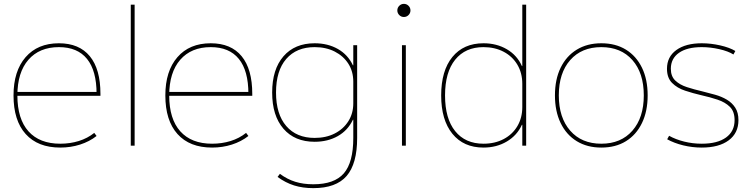

<svg xmlns="http://www.w3.org/2000/svg" viewBox="-20 -754 3893 994"><path d="M292 10Q176 10 113 -60Q50 -130 50 -260Q50 -386 112.5 -458Q175 -530 285 -530Q390 -530 445 -463Q500 -396 500 -268Q500 -264 500 -263Q500 -262 500 -258H60V-278H490L480 -268Q480 -388 430.5 -449Q381 -510 285 -510Q184 -510 127 -444.5Q70 -379 70 -260Q70 -138 127.5 -74Q185 -10 292 -10Q343 -10 388 -24Q433 -38 468 -66L480 -50Q443 -21 394.5 -5.5Q346 10 292 10Z M657 0V-730H677V0Z M1078 10Q962 10 899 -60Q836 -130 836 -260Q836 -386 898.5 -458Q961 -530 1071 -530Q1176 -530 1231 -463Q1286 -396 1286 -268Q1286 -264 1286 -263Q1286 -262 1286 -258H846V-278H1276L1266 -268Q1266 -388 1216.5 -449Q1167 -510 1071 -510Q970 -510 913 -444.5Q856 -379 856 -260Q856 -138 913.5 -74Q971 -10 1078 -10Q1129 -10 1174 -24Q1219 -38 1254 -66L1266 -50Q1229 -21 1180.5 -5.5Q1132 10 1078 10Z M1602 220Q1547 220 1502.5 206Q1458 192 1417 162L1429 146Q1467 174 1508.5 187Q1550 200 1602 200Q1711 200 1760 143.5Q1809 87 1809 -40V-134H1807Q1781 -79 1729 -49.5Q1677 -20 1609 -20Q1506 -20 1447.5 -87.5Q1389 -155 1389 -275Q1389 -395 1447.5 -462.5Q1506 -530 1609 -530Q1677 -530 1729 -500.5Q1781 -471 1807 -416H1809V-520H1829V-40Q1829 94 1774.5 157Q1720 220 1602 220ZM1609 -40Q1668 -40 1713 -63Q1758 -86 1783.5 -126.5Q1809 -167 1809 -219V-331Q1809 -384 1783.5 -424Q1758 -464 1713 -487Q1668 -510 1609 -510Q1515 -510 1462 -449Q1409 -388 1409 -275Q1409 -163 1462 -101.5Q1515 -40 1609 -40Z M2061 0V-520H2081V0ZM2071 -666Q2057 -666 2047 -676Q2037 -686 2037 -700Q2037 -714 2047 -724Q2057 -734 2071 -734Q2085 -734 2095 -724Q2105 -714 2105 -700Q2105 -686 2095 -676Q2085 -666 2071 -666Z M2483 10Q2380 10 2322 -61.5Q2264 -133 2264 -260Q2264 -388 2322 -459Q2380 -530 2483 -530Q2551 -530 2604 -499Q2657 -468 2682 -412H2684V-730H2704V0H2684V-108H2682Q2657 -53 2604 -21.5Q2551 10 2483 10ZM2483 -10Q2542 -10 2587.5 -34Q2633 -58 2658.5 -101Q2684 -144 2684 -200V-320Q2684 -376 2658.5 -419Q2633 -462 2587.5 -486Q2542 -510 2483 -510Q2389 -510 2336.5 -445Q2284 -380 2284 -260Q2284 -140 2336.5 -75Q2389 -10 2483 -10Z M3093 10Q3020 10 2966 -23Q2912 -56 2882.5 -117Q2853 -178 2853 -260Q2853 -343 2882.5 -403.5Q2912 -464 2966 -497Q3020 -530 3093 -530Q3167 -530 3220.5 -497Q3274 -464 3303.5 -403.5Q3333 -343 3333 -260Q3333 -178 3303.5 -117Q3274 -56 3220.5 -23Q3167 10 3093 10ZM3093 -10Q3195 -10 3254 -77.5Q3313 -145 3313 -260Q3313 -376 3254 -443Q3195 -510 3093 -510Q2991 -510 2932 -443Q2873 -376 2873 -260Q2873 -145 2932 -77.5Q2991 -10 3093 -10Z M3613 10Q3564 10 3517 -1.5Q3470 -13 3434 -33L3444 -51Q3478 -32 3522 -21Q3566 -10 3613 -10Q3694 -10 3738.5 -42Q3783 -74 3783 -132Q3783 -177 3758.5 -201Q3734 -225 3695 -238Q3656 -251 3611 -261Q3568 -271 3527 -284.5Q3486 -298 3459.5 -324.5Q3433 -351 3433 -398Q3433 -460 3481.5 -495Q3530 -530 3613 -530Q3660 -530 3708.5 -519Q3757 -508 3787 -490L3777 -472Q3750 -489 3704 -499.5Q3658 -510 3613 -510Q3537 -510 3495 -480.5Q3453 -451 3453 -398Q3453 -359 3476 -337Q3499 -315 3536 -303Q3573 -291 3616 -281Q3649 -273 3682.5 -263.5Q3716 -254 3743 -238Q3770 -222 3786.5 -196.5Q3803 -171 3803 -132Q3803 -65 3752.5 -27.5Q3702 10 3613 10Z"/></svg>

Font: M PLUS 2 Thin
Style: Regular
Weight: 100
Designer: Coji Morishita
Foundry: UNDERFOREST DESIGN
Version: Version 1.001